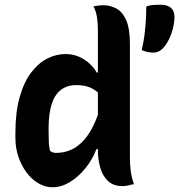

<svg xmlns="http://www.w3.org/2000/svg" viewBox="-20 -778 756 810"><path d="M45 -196V-217Q45 -305 63 -368.5Q81 -432 111.5 -472Q142 -512 179.5 -531Q217 -550 256 -550Q287 -550 312.5 -539Q338 -528 357.5 -510Q377 -492 388 -472H409V-372Q387 -397 362 -408Q337 -419 302 -419Q263 -419 236.5 -398.5Q210 -378 197.5 -337Q185 -296 185 -237V-226Q185 -197 186 -177.5Q187 -158 191 -142Q197 -137 203 -135Q209 -133 216 -133Q246 -133 272.5 -143Q299 -153 323 -175.5Q347 -198 367 -234.5Q387 -271 403 -324V-149H387Q370 -105 340.5 -68.5Q311 -32 275 -10Q239 12 201 12Q171 12 142.5 -4.5Q114 -21 92.5 -49.5Q71 -78 58 -115.5Q45 -153 45 -196ZM393 -653Q393 -680 389 -706Q385 -732 374 -751Q380 -752 385 -753Q390 -754 395 -754.5Q400 -755 405 -755.5Q410 -756 415 -756Q445 -756 471 -742Q497 -728 512.5 -692.5Q528 -657 528 -594Q528 -532 528 -471.5Q528 -411 528 -352Q528 -293 528 -234Q528 -175 528 -115Q528 -84 531.5 -57Q535 -30 545 -1Q538 0 532 1.5Q526 3 520 4.5Q514 6 508 6.5Q502 7 495 7Q458 7 435.5 -14.5Q413 -36 403 -70.5Q393 -105 393 -142Q393 -217 393 -280Q393 -343 393 -401.5Q393 -460 393 -521.5Q393 -583 393 -653ZM627 -556Q614 -556 601 -559Q588 -562 578 -567Q586 -602 589.5 -630Q593 -658 595 -686.5Q597 -715 597 -750Q604 -753 612.5 -755Q621 -757 633 -757.5Q645 -758 659 -758Q685 -758 700.5 -745.5Q716 -733 716 -708Q716 -684 709.5 -658Q703 -632 691.5 -609.5Q680 -587 665 -572Q655 -563 646 -559.5Q637 -556 627 -556Z"/></svg>

Font: Recursive Casual
Style: Bold
Weight: 700
Version: Version 1.085